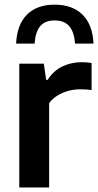

<svg xmlns="http://www.w3.org/2000/svg" viewBox="-20 -826 432 846"><path d="M65 0V-545.5H173L183.5 -474H190Q215 -514 254.5 -533Q294 -552 340 -552Q352 -552 363.2 -551Q374.5 -550 383.5 -548.5V-429Q371.5 -431 358.2 -431.8Q345 -432.5 332 -432.5Q307.5 -432.5 282 -425.8Q256.5 -419 234 -405.5Q211.5 -392 196.5 -371.5V0ZM51 -634Q55 -718 99 -761.8Q143 -805.5 221 -805.5Q298.5 -805.5 343.2 -761.8Q388 -718 392 -634H310.5Q307 -685.5 285 -710.8Q263 -736 221 -736Q178.5 -736 157.2 -710.8Q136 -685.5 132.5 -634Z"/></svg>

Font: Encode Sans Condensed Thin SemiBold
Style: Regular
Weight: 600
Version: Version 3.002